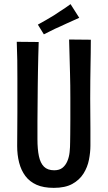

<svg xmlns="http://www.w3.org/2000/svg" viewBox="-20 -898 520 928"><path d="M240 10Q190 10 156.5 -5Q123 -20 102.5 -47.5Q82 -75 72.5 -112Q63 -149 63 -192Q63 -227 63.5 -269.5Q64 -312 64 -355Q64 -398 64 -432Q64 -477 64 -520Q64 -563 63.5 -606.5Q63 -650 61 -696L167 -695Q166 -662 165 -625.5Q164 -589 163.5 -553Q163 -517 162.5 -484.5Q162 -452 162 -426Q162 -397 161.5 -368Q161 -339 161 -311.5Q161 -284 161 -262Q161 -240 161 -225Q161 -177 168 -143.5Q175 -110 192.5 -92.5Q210 -75 242 -75Q267 -75 282 -87Q297 -99 305.5 -119Q314 -139 316.5 -163Q319 -187 319 -212Q319 -222 319.5 -249Q320 -276 320 -319.5Q320 -363 320 -424Q320 -488 318.5 -540.5Q317 -593 316 -634.5Q315 -676 314 -707L419 -706Q419 -673 418.5 -642.5Q418 -612 417.5 -580Q417 -548 416.5 -510Q416 -472 416 -422Q417 -337 417 -277Q417 -217 417 -194Q417 -162 410 -126Q403 -90 383.5 -59Q364 -28 329.5 -9Q295 10 240 10ZM192 -732 163 -779Q181 -789 200.5 -800Q220 -811 241 -824Q254 -833 268 -842Q282 -851 295.5 -860Q309 -869 321 -878L363 -812Q347 -805 332 -798Q317 -791 302 -784.5Q287 -778 273 -771Q259 -765 245 -758.5Q231 -752 218 -745Q205 -738 192 -732Z"/></svg>

Font: Truculenta SemiBold
Style: Regular
Weight: 600
Version: Version 1.002